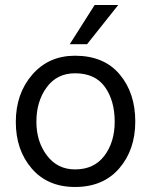

<svg xmlns="http://www.w3.org/2000/svg" viewBox="-20 -736 602 765"><path d="M519 -252Q519 -139 455 -65Q391 9 279 9Q170 9 106.5 -64.5Q43 -138 43 -250Q43 -363 108.5 -438.5Q174 -514 279 -514Q394 -514 456.5 -440Q519 -366 519 -252ZM125 -251Q125 -172 167 -116.5Q209 -61 279 -61Q355 -61 396 -115.5Q437 -170 437 -251Q437 -335 398 -389.5Q359 -444 279 -444Q207 -444 166 -388Q125 -332 125 -251ZM327 -560H258L357 -716H451Z"/></svg>

Font: Hind Siliguri
Style: Regular
Weight: 400
Designer: Jyotish Sonowal
Foundry: Indian Type Foundry
Version: Version 1.000;PS 1.0;hotconv 1.0.86;makeotf.lib2.5.63406; tt